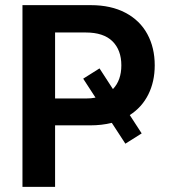

<svg xmlns="http://www.w3.org/2000/svg" viewBox="-20 -727 665 747"><path d="M419.4 -380.4Q452.1 -414.6 452.1 -472.7Q452.1 -532.2 417.5 -566.4Q382.8 -600.6 313.5 -600.6H194.3V-343.8H313.5Q335 -343.8 351.6 -347.2L303.7 -420.9L367.2 -460.9ZM67.4 -707H333Q412.1 -707 468.3 -677.2Q524.4 -647.5 553.2 -594.5Q582 -541.5 582 -472.7Q582 -409.7 557.1 -359.6Q532.2 -309.6 484.9 -279.3L531.2 -208L467.8 -168L415 -249Q376 -239.3 331.1 -239.3H194.3V0H67.4Z"/></svg>

Font: Pretendard SemiBold
Style: Regular
Weight: 600
Designer: Base glyphs from Inter by Rasmus Andersson; Hangeul glyphs from Noto Sans CJK(Source Han Sans) by Jang Soo-young and Kan
Foundry: Kil Hyung-jin
Version: Version 1.309